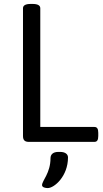

<svg xmlns="http://www.w3.org/2000/svg" viewBox="-20 -722 524 977"><path d="M145 -702H137C109 -702 97 -694 97 -680V-30C97 -9 106 0 127 0H460C474 0 480 -9 480 -30V-46C480 -67 474 -76 460 -76H185V-680C185 -694 173 -702 145 -702ZM286 51H277C250 51 237 64 237 83C237 159 194 197 194 220C194 232 212 235 223 235C256 235 326 175 326 79C326 62 311 51 286 51Z"/></svg>

Font: Asap
Style: Regular
Weight: 400
Designer: Pablo Cosgaya
Foundry: Pablo Cosgaya
Version: Version 1.007;PS 001.007;hotconv 1.0.70;makeotf.lib2.5.58329